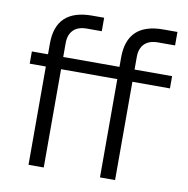

<svg xmlns="http://www.w3.org/2000/svg" viewBox="-82 -819 878 898"><g transform="rotate(10 357.0 -369.5)"><path d="M184.1 0H111.8V-466.8H35.2V-524.9H111.8V-576.2Q111.8 -738.8 284.2 -738.8H340.8V-674.8H270Q228 -674.8 206.1 -652.8Q184.1 -630.9 184.1 -590.8V-524.9H451.2V-569.8Q451.2 -732.9 623 -732.9H689.9V-668.9H608.9Q566.9 -668.9 544.9 -647Q522.9 -625 522.9 -585V-524.9H701.2V-466.8H522.9V0H451.2V-466.8H184.1Z"/></g></svg>

Font: Sora Light
Style: Regular
Weight: 300
Designer: Jonathan Barnbrook, Julián Moncada
Foundry: Barnbrook Fonts
Version: Version 2.000